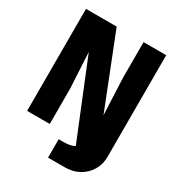

<svg xmlns="http://www.w3.org/2000/svg" viewBox="-203 -829 1056 1138"><g transform="rotate(30 325.0 -260.0)"><path d="M409 46 193 -485 206 -240V0H51V-698H261L456 -204L445 -458V-698H600V0ZM297 178V52H329Q373 52 398 40Q423 28 423 -12V-83H600V0Q600 48 576.5 88.5Q553 129 510.5 153.5Q468 178 411 178Z"/></g></svg>

Font: Azeret Mono Thin
Style: Regular
Weight: 100
Designer: Martin Vácha
Foundry: Displaay
Version: Version 1.002